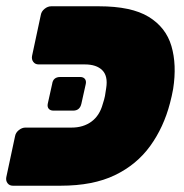

<svg xmlns="http://www.w3.org/2000/svg" viewBox="-26 -591 584 611"><path d="M15 0Q4 0 -2 -8Q-8 -16 -6 -27L22 -158Q24 -169 34 -177Q44 -185 55 -185H202Q239 -185 265 -204Q291 -223 301 -260Q306 -275 308 -285.5Q310 -296 312 -311Q318 -349 299.5 -367.5Q281 -386 244 -386H97Q86 -386 80 -394Q74 -402 76 -413L104 -544Q106 -555 116 -563Q126 -571 137 -571H289Q392 -571 447 -537.5Q502 -504 519.5 -444.5Q537 -385 525 -308Q522 -293 520.5 -285.5Q519 -278 515 -263Q495 -186 452 -126.5Q409 -67 339.5 -33.5Q270 0 167 0ZM144 -239Q134 -239 129 -245Q124 -251 126 -261L140 -324Q143 -346 166 -346H229Q239 -346 244 -340Q249 -334 247 -324L233 -261Q228 -239 207 -239Z"/></svg>

Font: Rubik Black
Style: Italic
Weight: 900
Italic angle: -12°
Designer: Hubert and Fischer
Foundry: Hubert and Fischer
Version: Version 2.300;gftools[0.9.30]